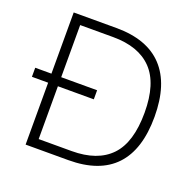

<svg xmlns="http://www.w3.org/2000/svg" viewBox="-131 -897 1057 1035"><g transform="rotate(20 397.0 -379.0)"><path d="M27 0ZM722 -378Q722 -190 632.5 -95Q543 0 365 0H120V-355H27V-407H120V-758H365Q542 -758 632 -661.5Q722 -565 722 -378ZM664 -381Q664 -548 588 -627Q512 -706 365 -706H176V-407H382V-355H176V-52H365Q513 -52 588.5 -131Q664 -210 664 -381Z"/></g></svg>

Font: Biryani UltraLight
Style: Regular
Weight: 250
Designer: Dan Reynolds and Mathieu Réguer
Foundry: Dan Reynolds and Mathieu Réguer
Version: Version 1.003; ttfautohint (v1.1) -l 5 -r 5 -G 72 -x 0 -D la